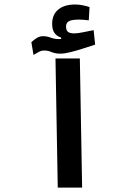

<svg xmlns="http://www.w3.org/2000/svg" viewBox="-20 -850 626 870"><path d="M241.7 0 231.4 -585H341.8L352.1 0ZM131.8 -601.1 122.1 -658.7Q134.8 -670.9 147.5 -678.5Q160.2 -686 175.8 -686Q192.9 -686 210 -679.4Q227.1 -672.9 246.6 -672.9Q258.3 -672.9 264.6 -675Q271 -677.2 286.1 -681.6L282.2 -653.8L257.8 -668L256.8 -679.7Q237.3 -686 226.8 -700.9Q216.3 -715.8 216.3 -742.2Q216.3 -783.7 243.9 -806.6Q271.5 -829.6 320.3 -829.6Q337.9 -829.6 355.7 -825.9Q373.5 -822.3 385.7 -817.9L382.3 -757.8Q371.1 -759.3 359.1 -760.3Q347.2 -761.2 338.9 -761.2Q306.2 -761.2 292.7 -754.2Q279.3 -747.1 279.3 -730Q279.3 -712.9 287.8 -705.8Q296.4 -698.7 316.9 -698.7Q331.5 -698.7 356.7 -703.9Q381.8 -709 404.3 -713.4L411.1 -647.9Q385.7 -639.6 356.4 -630.1Q327.1 -620.6 300 -613.8Q272.9 -606.9 253.4 -606.9Q230.5 -606.9 213.9 -614Q197.3 -621.1 181.2 -621.1Q167.5 -621.1 156.5 -615.2Q145.5 -609.4 131.8 -601.1Z"/></svg>

Font: Cascadia Mono Medium
Style: Regular
Weight: 500
Monospace: yes
Designer: Aaron Bell
Foundry: Saja Typeworks
Version: Version 2407.024